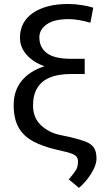

<svg xmlns="http://www.w3.org/2000/svg" viewBox="-20 -740 530 953"><path d="M371.6 192.4 321.3 150.4Q348.1 119.1 357.7 102.8Q367.2 86.4 367.2 60.5Q367.2 40 350.1 29.5Q333 19 292 10.3L264.6 3.9Q192.4 -12.7 144.3 -38.6Q96.2 -64.5 72 -107.7Q47.9 -150.9 47.9 -218.8Q47.9 -290.5 88.1 -339.4Q128.4 -388.2 200.7 -411.1Q143.6 -431.6 111.3 -469Q79.1 -506.3 79.1 -552.7Q79.1 -631.3 143.6 -675.8Q208 -720.2 318.4 -720.2Q351.1 -720.2 385.5 -714.8Q419.9 -709.5 442.9 -701.7L428.7 -627.4Q398.4 -635.7 372.1 -640.4Q345.7 -645 319.3 -645Q248 -645 211.7 -618.9Q175.3 -592.8 175.3 -554.7Q175.3 -504.4 212.9 -476.3Q250.5 -448.2 330.6 -448.2H400.4V-372.6H330.6Q269.5 -372.6 228 -355.5Q186.5 -338.4 165.3 -303.7Q144 -269 144 -216.8Q144 -156.7 181.6 -120.1Q219.2 -83.5 274.9 -70.8L330.1 -59.1Q377 -47.9 405.3 -36.9Q433.6 -25.9 446.3 -6.6Q459 12.7 459 48.3Q458.5 71.8 445.3 98.6Q432.1 125.5 412.4 150.4Q392.6 175.3 371.6 192.4Z"/></svg>

Font: Roboto Slab LO
Style: Regular
Weight: 400
Designer: Google
Version: Version 2.000